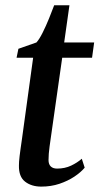

<svg xmlns="http://www.w3.org/2000/svg" viewBox="-20 -699 378 730"><path d="M173.5 -177.5Q170.5 -157 168.5 -142Q166.5 -127 165.5 -114.8Q164.5 -102.5 164.5 -90.5Q164.5 -74.5 173 -66.2Q181.5 -58 197 -58Q226.5 -58 250.2 -69.2Q274 -80.5 291 -95.5L302 -61.5Q287.5 -44 262.8 -27.5Q238 -11 206 -0.2Q174 10.5 137 10.5Q99.5 10.5 75.2 -8.5Q51 -27.5 52 -70Q52 -76 52.5 -84.5Q53 -93 54.5 -105.2Q56 -117.5 58.2 -133.5Q60.5 -149.5 63.5 -170.5L106 -479.5H43L50 -513.5L118.5 -537.5Q129.5 -549.5 142.2 -575Q155 -600.5 166.5 -629Q178 -657.5 186 -679H244L224 -537.5H338L330 -479.5H216.5Z"/></svg>

Font: Merriweather 60pt Medium
Style: Italic
Weight: 500
Italic angle: -7.8°
Version: Version 2.101